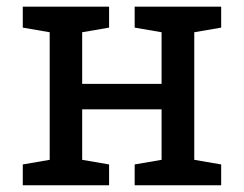

<svg xmlns="http://www.w3.org/2000/svg" viewBox="-20 -548 721 568"><path d="M47.4 0V-61.5L127 -75.2V-452.6L47.4 -466.3V-528.3H302.7V-466.3L223.1 -452.6V-299.8H458V-452.6L378.4 -466.3V-528.3H634.3V-466.3L554.7 -452.6V-75.2L634.3 -61.5V0H378.4V-61.5L458 -75.2V-224.6H223.1V-75.2L302.7 -61.5V0Z"/></svg>

Font: Roboto Slab
Style: Regular
Weight: 400
Designer: Google
Version: Version 2.000; ttfautohint (v1.8.1.43-b0c9)